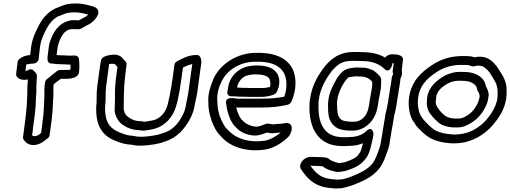

<svg xmlns="http://www.w3.org/2000/svg" viewBox="-20 -812 2875 1082"><path d="M71 -397C68 -373 96 -362 117 -362C124 -362 130 -363 137 -365C136 -342 133 -316 134 -288L133 -265C132 -232 130 -199 126 -166L119 -109C117 -98 116 -84 115 -78L110 -42C109 -36 110 -30 113 -25C119 -18 131 2 160 5C195 9 224 -13 236 -23L248 -32C255 -37 259 -44 260 -51C261 -61 261 -69 263 -74L271 -136C276 -174 278 -210 279 -246L281 -271C281 -295 280 -314 282 -336C289 -341 294 -348 300 -351C305 -355 312 -359 323 -368H359C386 -368 422 -378 425 -403C429 -431 427 -459 425 -480C424 -490 415 -499 403 -499H394C387 -499 381 -499 372 -498C369 -498 367 -499 365 -499H360C344 -499 328 -501 309 -501C308 -501 303 -501 299 -502L305 -548C306 -553 307 -556 309 -564C324 -610 343 -640 376 -647C391 -649 408 -647 423 -647C426 -647 433 -649 437 -651L452 -659C457 -662 463 -665 467 -668C492 -678 520 -700 532 -730C532 -732 534 -735 534 -737C538 -766 512 -773 501 -777H499C480 -782 456 -790 423 -792H421C413 -792 403 -793 389 -792C360 -791 336 -783 314 -773L291 -764C290 -764 290 -763 289 -763C248 -742 219 -708 199 -669C183 -637 163 -599 156 -551L150 -502C132 -500 106 -496 87 -477C82 -473 80 -467 79 -461ZM123 -412 128 -448C139 -452 154 -453 170 -454C184 -455 196 -466 198 -479C199 -488 199 -496 200 -501L206 -551C212 -591 227 -621 243 -651C259 -682 281 -706 306 -719L327 -727C346 -736 363 -741 385 -742H386C392 -743 403 -742 413 -742C438 -740 457 -735 477 -730C470 -722 461 -716 453 -713C452 -713 450 -712 449 -711C442 -707 439 -705 435 -703C434 -703 433 -702 433 -702L423 -697C411 -698 395 -700 375 -697L374 -696C307 -683 276 -623 260 -572C258 -564 256 -558 255 -548L249 -500C248 -493 247 -485 248 -482V-479C246 -464 258 -454 269 -454H272C279 -454 288 -452 297 -451H300C314 -451 333 -449 352 -449C360 -448 363 -448 368 -448H372C373 -448 376 -449 377 -449C378 -439 377 -428 377 -420C372 -419 370 -418 366 -418H319C311 -418 302 -413 297 -408C295 -405 281 -397 270 -387C259 -378 253 -372 247 -368C240 -363 235 -356 234 -349C229 -318 230 -291 230 -267L229 -242C228 -208 226 -172 221 -136L214 -78C212 -69 213 -67 212 -63C197 -50 186 -43 173 -45C164 -46 164 -46 161 -51L165 -78C166 -89 166 -98 168 -106L176 -166C181 -203 182 -238 183 -269L185 -293V-295C184 -321 186 -350 188 -379C189 -390 184 -399 179 -404C178 -405 178 -404 178 -404C169 -419 155 -429 135 -415C135 -415 129 -412 124 -412Z M528 -325C522 -280 527 -242 522 -207V-204C520 -118 547 -57 615 -25C640 -14 669 -2 702 2H705C707 2 710 3 717 3C730 6 751 9 769 9C779 9 785 8 789 8H791C833 5 872 0 908 -14C978 -35 1022 -87 1052 -144C1064 -167 1074 -193 1078 -225C1084 -248 1088 -269 1092 -293L1108 -412C1109 -422 1111 -433 1113 -445C1116 -457 1118 -502 1089 -502C1040 -503 1003 -479 980 -468C971 -464 964 -456 963 -446L952 -366C951 -360 950 -357 950 -355L946 -327C943 -308 940 -293 936 -272L932 -254C930 -248 928 -239 928 -237V-235C917 -185 894 -157 861 -140C847 -134 828 -131 803 -127C798 -127 794 -126 792 -126C792 -126 780 -128 777 -129H772C744 -129 726 -137 709 -148L708 -149C691 -159 680 -173 677 -199C677 -221 678 -250 678 -277L679 -296C679 -323 682 -358 686 -390L693 -446C695 -462 685 -468 676 -478L669 -486C643 -516 589 -502 566 -492C557 -488 550 -479 549 -470L544 -442ZM578 -325C584 -367 589 -409 595 -451C614 -455 627 -451 628 -450L635 -442L642 -435L636 -390C631 -356 628 -319 628 -290V-271V-270C629 -247 626 -217 626 -190V-188C631 -149 651 -121 677 -105C698 -91 728 -79 763 -79L770 -77H775C775 -77 775 -76 784 -76C793 -76 797 -77 798 -77H802C827 -81 850 -84 877 -96C930 -122 963 -170 977 -230C979 -239 980 -243 982 -248V-251L986 -270C990 -289 993 -304 996 -327L999 -348C1001 -356 1001 -361 1002 -366L1011 -431C1030 -441 1047 -448 1064 -451L1063 -446C1062 -437 1060 -425 1058 -412L1042 -295C1037 -269 1035 -250 1029 -230V-227C1026 -202 1018 -179 1009 -162C982 -111 949 -76 899 -62C898 -62 897 -61 896 -61C871 -51 833 -45 795 -42C785 -42 781 -41 776 -41C763 -41 743 -43 732 -46C730 -46 727 -47 726 -47C724 -47 720 -48 713 -48C686 -52 665 -61 642 -71C591 -95 571 -134 572 -208C578 -252 573 -288 578 -325Z M1154 -236C1153 -202 1161 -165 1171 -137V-135C1183 -106 1196 -71 1224 -45C1227 -43 1228 -39 1236 -32C1284 16 1369 46 1473 31C1519 24 1561 -2 1591 -28C1597 -33 1608 -41 1616 -57C1635 -97 1621 -127 1580 -117C1567 -114 1558 -115 1535 -113C1534 -113 1533 -112 1532 -112C1521 -110 1521 -111 1507 -113L1495 -115C1491 -116 1484 -116 1479 -114C1461 -107 1439 -98 1424 -98C1393 -100 1363 -115 1349 -131C1332 -145 1319 -175 1311 -206H1454C1507 -206 1557 -211 1602 -222C1609 -224 1618 -230 1622 -239C1648 -297 1656 -370 1627 -427C1595 -486 1529 -512 1451 -514H1414C1318 -511 1225 -456 1183 -369C1183 -368 1182 -367 1182 -366C1179 -359 1176 -350 1172 -339L1167 -324C1157 -296 1152 -265 1154 -236ZM1204 -245C1203 -264 1206 -294 1213 -314L1218 -329C1221 -337 1226 -344 1229 -354C1261 -418 1331 -461 1408 -464H1445C1514 -462 1559 -440 1581 -399C1599 -362 1598 -310 1582 -267C1545 -260 1505 -256 1461 -256H1320C1313 -256 1309 -258 1295 -259H1283C1283 -259 1246 -262 1255 -225C1256 -220 1257 -210 1259 -198C1268 -161 1282 -118 1312 -92C1335 -66 1374 -50 1415 -48H1416C1441 -48 1468 -59 1485 -65L1492 -64C1493 -64 1493 -63 1493 -63C1506 -61 1519 -60 1535 -63C1547 -64 1554 -64 1562 -65C1540 -46 1502 -24 1472 -19C1382 -6 1312 -32 1274 -70C1271 -73 1269 -76 1261 -83C1243 -99 1231 -128 1218 -158C1215 -167 1215 -170 1213 -177C1207 -196 1205 -220 1205 -243C1205 -244 1204 -244 1204 -245ZM1261 -294C1259 -279 1271 -269 1282 -269H1301C1315 -268 1326 -267 1341 -267H1359C1370 -266 1376 -266 1384 -266H1452C1478 -266 1501 -271 1523 -279C1529 -281 1533 -285 1537 -290C1558 -323 1562 -376 1536 -406C1511 -436 1468 -443 1425 -443H1417C1411 -442 1403 -442 1395 -441C1342 -435 1298 -404 1276 -357V-355C1270 -346 1265 -320 1264 -309C1262 -302 1262 -298 1261 -294ZM1316 -319C1317 -324 1318 -330 1319 -333C1319 -334 1321 -336 1321 -338C1336 -369 1356 -387 1395 -391H1396C1399 -392 1404 -392 1415 -393H1418C1457 -393 1484 -386 1495 -372C1503 -363 1507 -339 1501 -322C1490 -319 1475 -316 1459 -316H1391C1383 -316 1377 -316 1371 -317H1348C1336 -317 1329 -318 1316 -319Z M1672 131C1673 134 1673 137 1675 139C1700 178 1735 221 1791 238C1816 246 1842 248 1866 250H1868C1879 250 1890 250 1902 249C1925 246 1944 238 1957 235C1958 235 1960 234 1961 234C2017 212 2078 190 2121 133C2142 103 2153 70 2165 35L2166 34L2172 13L2173 9C2174 4 2176 -5 2177 -16C2178 -24 2181 -35 2182 -45C2183 -56 2186 -69 2188 -82C2189 -89 2191 -96 2191 -99L2192 -103C2194 -119 2198 -135 2200 -152L2201 -161C2201 -163 2202 -166 2204 -171C2204 -172 2205 -173 2205 -174L2210 -197C2213 -213 2216 -229 2218 -245C2222 -273 2230 -314 2234 -345L2237 -370C2245 -385 2248 -402 2244 -418L2251 -475C2254 -499 2222 -506 2198 -506H2187C2176 -506 2160 -501 2151 -487C2120 -506 2077 -518 2027 -518C2020 -518 2015 -518 2010 -519H1969C1896 -519 1849 -483 1814 -442C1802 -428 1792 -413 1785 -402C1757 -361 1735 -311 1727 -253C1725 -243 1724 -229 1724 -221C1720 -102 1764 6 1899 11H1931C1937 11 1941 11 1950 10C1957 10 1964 9 1968 9H1971C1990 7 2006 3 2025 -5C2022 10 2018 25 2013 38C2013 39 2012 39 2012 40C2010 45 2008 49 1998 62C1984 80 1954 92 1920 103C1913 104 1902 105 1892 107C1892 107 1891 108 1891 108C1891 108 1890 107 1890 107C1865 102 1840 91 1833 83C1825 74 1794 74 1782 73H1778C1764 73 1752 73 1737 72C1707 68 1667 97 1672 131ZM1777 -250V-252C1783 -298 1804 -345 1826 -378C1837 -393 1843 -404 1850 -412C1880 -447 1907 -469 1962 -469H1997C2007 -468 2013 -468 2020 -468C2078 -468 2118 -451 2145 -425C2145 -425 2170 -395 2187 -438C2190 -446 2191 -450 2192 -456H2199L2193 -413C2192 -409 2192 -405 2194 -402C2198 -388 2189 -387 2188 -376L2184 -345C2180 -316 2172 -275 2168 -245C2166 -231 2163 -215 2160 -201L2155 -180C2153 -174 2152 -169 2151 -161L2150 -152C2148 -138 2144 -121 2142 -105C2140 -96 2139 -89 2138 -82C2137 -71 2134 -58 2132 -45C2131 -39 2129 -28 2127 -16C2126 -10 2124 0 2123 7L2117 26C2106 59 2095 87 2081 107C2052 145 2005 165 1950 187C1932 192 1916 198 1903 199C1896 200 1885 200 1876 200C1850 198 1829 196 1811 190C1777 180 1751 152 1729 122C1745 123 1758 123 1769 123C1782 125 1790 124 1798 125C1819 143 1848 151 1874 156C1883 158 1889 158 1896 156C1903 155 1913 154 1924 152C1925 152 1927 151 1928 151C1960 140 2005 127 2036 88C2042 80 2054 66 2059 49C2068 27 2071 8 2076 -11L2077 -17C2077 -19 2079 -21 2079 -23C2080 -32 2083 -41 2083 -43L2085 -56C2085 -56 2080 -109 2043 -72C2027 -56 2002 -45 1973 -41C1962 -41 1959 -40 1954 -40H1950C1946 -39 1943 -39 1937 -39H1905C1805 -43 1771 -118 1775 -227C1775 -236 1775 -243 1777 -250ZM1829 -234C1829 -223 1828 -212 1829 -202C1828 -184 1832 -168 1832 -162V-159C1840 -119 1869 -84 1918 -79C1927 -77 1926 -78 1929 -77H1934C1934 -77 1939 -76 1947 -76H1974C2047 -80 2099 -143 2108 -212C2108 -212 2110 -219 2111 -227L2113 -243C2114 -247 2115 -250 2115 -252L2116 -257C2120 -283 2128 -310 2128 -343V-365C2126 -383 2110 -392 2100 -403L2084 -415C2083 -416 2081 -417 2080 -417C2069 -422 2054 -427 2040 -430H2036C2030 -430 2022 -431 2011 -431H1999C1996 -432 1992 -432 1989 -432C1964 -429 1925 -430 1898 -396C1883 -379 1875 -365 1867 -349C1851 -320 1836 -289 1831 -251ZM1879 -237 1881 -251C1886 -291 1912 -341 1935 -367C1935 -368 1936 -368 1936 -369C1942 -377 1949 -378 1985 -382C1987 -382 1994 -381 1995 -381H2005C2012 -381 2015 -380 2026 -380C2033 -379 2044 -375 2052 -372L2067 -362C2071 -359 2074 -355 2077 -351C2077 -347 2078 -342 2078 -337C2077 -315 2070 -288 2066 -259C2064 -254 2063 -246 2063 -243L2061 -227C2061 -225 2059 -220 2058 -212C2051 -161 2018 -128 1979 -126H1954C1953 -126 1951 -127 1944 -127C1938 -128 1934 -128 1934 -128C1933 -128 1931 -129 1930 -129C1902 -131 1888 -148 1883 -174C1882 -186 1879 -201 1880 -205V-210C1879 -219 1879 -228 1879 -237Z M2331 -372C2273 -299 2272 -197 2305 -134C2312 -126 2318 -116 2322 -109C2323 -108 2322 -107 2323 -106C2345 -81 2372 -52 2408 -32C2439 -16 2476 -8 2514 -5H2521C2523 -5 2525 -4 2527 -4H2537C2547 -4 2554 -5 2559 -5H2561C2645 -11 2712 -55 2758 -108C2791 -147 2821 -192 2831 -247L2832 -249C2834 -266 2835 -283 2835 -302C2836 -367 2801 -400 2782 -434C2782 -435 2781 -436 2780 -437C2769 -451 2758 -464 2742 -475C2716 -493 2685 -496 2654 -489C2643 -493 2627 -496 2609 -496H2579C2516 -495 2459 -476 2413 -444C2383 -424 2354 -402 2331 -372ZM2370 -344C2388 -368 2408 -384 2438 -404C2476 -430 2519 -445 2572 -446H2602C2618 -446 2626 -444 2638 -439C2643 -437 2649 -437 2654 -439C2672 -445 2695 -443 2709 -433C2720 -425 2730 -415 2739 -404C2763 -362 2784 -343 2784 -295V-294C2785 -279 2784 -263 2782 -250C2773 -209 2750 -171 2722 -138C2683 -94 2629 -60 2564 -55C2554 -55 2549 -54 2543 -54H2536C2530 -55 2524 -55 2523 -55C2488 -58 2459 -64 2436 -76C2410 -90 2385 -117 2365 -140C2359 -149 2353 -157 2350 -162C2325 -212 2329 -293 2370 -344ZM2386 -244C2382 -208 2395 -181 2410 -164C2422 -148 2434 -136 2448 -124C2472 -103 2499 -97 2531 -94H2559C2593 -94 2618 -109 2636 -120C2674 -142 2703 -180 2720 -219C2728 -236 2731 -252 2733 -269L2734 -271C2735 -295 2725 -314 2718 -326C2710 -379 2659 -403 2611 -406H2609C2601 -406 2592 -407 2580 -407H2569C2529 -406 2496 -393 2467 -374C2429 -348 2386 -309 2386 -244ZM2436 -246 2437 -250C2437 -291 2458 -312 2491 -334C2511 -347 2533 -356 2562 -357H2573C2581 -357 2589 -356 2601 -356C2640 -353 2667 -332 2668 -311C2668 -307 2670 -303 2672 -300C2679 -288 2683 -281 2683 -268C2681 -256 2678 -244 2674 -235C2660 -203 2638 -176 2614 -162C2596 -151 2583 -144 2565 -144H2540C2512 -147 2496 -152 2483 -164C2469 -176 2462 -183 2452 -197L2451 -199C2441 -210 2433 -227 2436 -246Z"/></svg>

Font: Hussar Pisanka
Style: OutKur
Weight: 400
Designer: Robert Jablonski
Foundry: Cannot Into Space Fonts
Version: Version 1.070